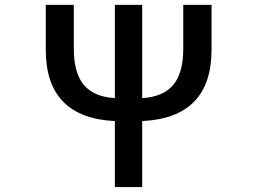

<svg xmlns="http://www.w3.org/2000/svg" viewBox="-20 -756 1040 776"><path d="M720.7 -736.3H835V-554.7Q835 -280.3 554.7 -266.6V0H444.3V-266.6Q165 -280.3 165 -554.7V-736.3H278.3V-560.5Q278.3 -460 319.3 -412.1Q360.4 -364.3 444.3 -359.4V-736.3H554.7V-359.4Q638.7 -364.3 679.7 -412.1Q720.7 -460 720.7 -560.5Z"/></svg>

Font: GenEi Gothic M SemiBold
Style: Regular
Weight: 500
Designer: o_tamon (Modified); [Source Han Sans]
Ryoko NISHIZUKA  (kana & ideographs); Paul D. Hunt (Latin, Greek & Cyrillic); Wenl
Version: Version 1.1a;Original Version 1.004